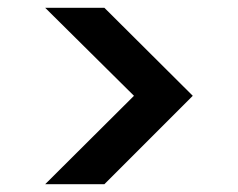

<svg xmlns="http://www.w3.org/2000/svg" viewBox="-20 -541 611 493"><path d="M96 -68 324 -295 96 -521H248L475 -295L248 -68Z"/></svg>

Font: DM Sans 10pt SemiBold
Style: Regular
Weight: 600
Version: Version 4.004;gftools[0.9.30]